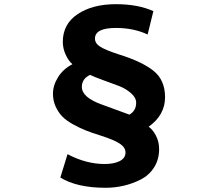

<svg xmlns="http://www.w3.org/2000/svg" viewBox="-20 -808 1040 915"><path d="M710.9 -754.9 683.6 -643.6Q617.2 -674.8 532.2 -674.8Q432.6 -674.8 432.6 -624Q432.6 -600.6 459 -584.5Q485.4 -568.4 548.8 -547.9Q656.2 -514.6 711.4 -470.7Q766.6 -426.8 766.6 -344.7Q766.6 -259.8 688.5 -204.1Q708 -190.4 723.1 -161.6Q738.3 -132.8 738.3 -97.7Q738.3 -47.9 714.4 -10.3Q690.4 27.3 650.9 47.4Q611.3 67.4 569.3 77.1Q527.3 86.9 483.4 86.9Q346.7 86.9 267.6 38.1L301.8 -73.2Q390.6 -26.4 478.5 -26.4Q523.4 -26.4 550.8 -40.5Q578.1 -54.7 578.1 -81.1Q578.1 -105.5 550.8 -123.5Q523.4 -141.6 459 -162.1Q418 -174.8 388.7 -186.5Q359.4 -198.2 327.6 -215.8Q295.9 -233.4 276.9 -252.9Q257.8 -272.5 245.1 -300.3Q232.4 -328.1 232.4 -361.3Q232.4 -401.4 256.8 -440.4Q281.2 -479.5 325.2 -502Q306.6 -517.6 293 -547.4Q279.3 -577.1 279.3 -608.4Q279.3 -693.4 350.1 -740.7Q420.9 -788.1 532.2 -788.1Q637.7 -788.1 710.9 -754.9ZM409.2 -451.2Q370.1 -432.6 370.1 -393.6Q370.1 -343.8 465.8 -309.6Q589.8 -264.6 596.7 -261.7Q628.9 -280.3 628.9 -318.4Q628.9 -342.8 604 -364.3Q579.1 -385.7 548.8 -397.5Q518.6 -409.2 473.6 -425.3Q428.7 -441.4 409.2 -451.2Z"/></svg>

Font: GenEi Gothic M Heavy
Style: Regular
Weight: 800
Designer: o_tamon (Modified); [Source Han Sans]
Ryoko NISHIZUKA  (kana & ideographs); Paul D. Hunt (Latin, Greek & Cyrillic); Wenl
Version: Version 1.1a;Original Version 1.004